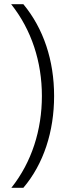

<svg xmlns="http://www.w3.org/2000/svg" viewBox="-20 -734 318 912"><path d="M237 -278C237 -447 187 -598 91 -714H33C130 -592 179 -440 179 -278C179 -117 131 36 34 158H91C187 45 237 -109 237 -278Z"/></svg>

Font: Noto Sans Myanmar UI Light
Style: Regular
Weight: 300
Designer: Monotype Design Team
Foundry: Monotype Imaging Inc.
Version: Version 2.103